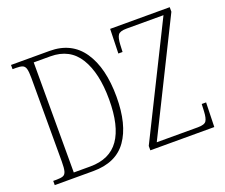

<svg xmlns="http://www.w3.org/2000/svg" viewBox="-117 -893 1258 1072"><g transform="rotate(-20 512.0 -357.0)"><path d="M38 0V-25H59Q83 -25 96.5 -30Q110 -35 115 -53.5Q120 -72 120 -110V-607Q120 -644 115 -661.5Q110 -679 96.5 -684Q83 -689 59 -689H38V-714H267Q397 -714 464 -616Q531 -518 531 -346Q531 -181 467 -90.5Q403 0 267 0ZM260 -30Q376 -30 431.5 -109Q487 -188 487 -346Q487 -503 431.5 -593.5Q376 -684 261 -684H162V-30ZM606 0V-26L933 -684H713Q674 -684 663 -668Q652 -652 650 -612L648 -569H623L627 -714H981V-687L655 -30H899Q939 -30 949.5 -46Q960 -62 962 -101L964 -145H990L986 0Z"/></g></svg>

Font: Noto Serif Condensed ExtraLight
Style: Regular
Weight: 200
Width: 3
Designer: Monotype Design Team
Foundry: Monotype Imaging Inc.
Version: Version 2.013; ttfautohint (v1.8.4.7-5d5b)